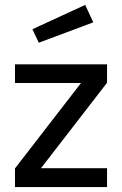

<svg xmlns="http://www.w3.org/2000/svg" viewBox="-20 -762 497 782"><path d="M41 0V-76L310 -424H41V-500H416V-425L147 -77H416V0ZM138 -588 112 -643 327 -742 360 -671Z"/></svg>

Font: Cairo Medium
Style: Regular
Weight: 500
Designer: Mohamed Gaber, Accademia di Belle Arti di Urbino
Foundry: Kief Type Foundry, Accademia di Belle Arti di Urbino
Version: Version 3.117